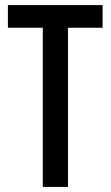

<svg xmlns="http://www.w3.org/2000/svg" viewBox="-20 -734 435 754"><path d="M247 0H148V-625H11V-714H383V-625H247Z"/></svg>

Font: Noto Sans ExtraCondensed Medium
Style: Regular
Weight: 500
Width: 2
Designer: Monotype Design Team
Foundry: Monotype Imaging Inc.
Version: Version 2.013; ttfautohint (v1.8.4.7-5d5b)